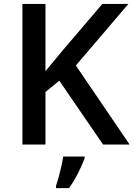

<svg xmlns="http://www.w3.org/2000/svg" viewBox="-20 -734 678 975"><path d="M638.2 0H503.4L281.2 -324.2L210.9 -267.1V0H93.8V-713.9H210.9V-372.6Q232.4 -398.9 254.4 -425Q276.4 -451.2 298.3 -478L499.5 -713.9H631.8L365.2 -401.4ZM409.7 61V69.8Q398.4 101.1 377.4 143.1Q356.4 185.1 330.6 221.2H264.6V208.5Q271 190.9 278.3 164.3Q285.6 137.7 291.7 110.1Q297.9 82.5 300.8 61Z"/></svg>

Font: Open Sans SemiBold
Style: Regular
Weight: 600
Designer: Monotype Design Team
Foundry: Monotype Imaging Inc.
Version: Version 3.003; ttfautohint (v1.8.4)